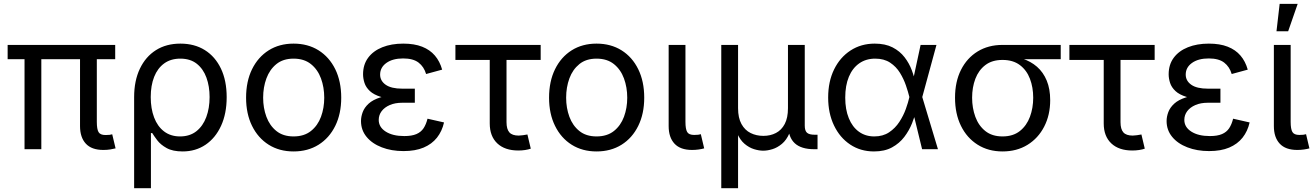

<svg xmlns="http://www.w3.org/2000/svg" viewBox="-20 -781 6886 1005"><path d="M521 3.9Q459.5 3.9 429.2 -29.1Q398.9 -62 398.9 -121.1V-518.1H486.8V-143.1Q486.8 -105 495.8 -89.6Q504.9 -74.2 532.2 -74.2Q546.4 -74.2 553.7 -75.2Q561 -76.2 567.4 -78.1L585 -4.4Q574.2 -1.5 557.4 1.2Q540.5 3.9 521 3.9ZM108.4 0V-518.1H196.3V0ZM20 -471.2V-545.9H583V-471.2Z M682.1 204.1V-272.5Q682.1 -358.4 712.2 -421.4Q742.2 -484.4 796.4 -518.6Q850.6 -552.7 924.3 -552.7Q998 -552.7 1052.2 -518.8Q1106.4 -484.9 1136.5 -421.9Q1166.5 -358.9 1166.5 -272.5Q1166.5 -186.5 1137.2 -122.6Q1107.9 -58.6 1055.9 -23.4Q1003.9 11.7 936 11.7Q883.8 11.7 852.1 -6.1Q820.3 -23.9 803.2 -46.6Q786.1 -69.3 776.9 -84.5H770V204.1ZM922.4 -66.9Q973.6 -66.9 1008.1 -94.2Q1042.5 -121.6 1059.8 -168.2Q1077.1 -214.8 1077.1 -272.9Q1077.1 -329.1 1060.5 -374.8Q1043.9 -420.4 1010 -447.3Q976.1 -474.1 923.8 -474.1Q874 -474.1 839.4 -449Q804.7 -423.8 786.9 -378.7Q769 -333.5 769 -272.9Q769 -212.9 786.6 -166.3Q804.2 -119.6 838.6 -93.3Q873 -66.9 922.4 -66.9Z M1516.6 11.7Q1442.4 11.7 1386.5 -23.4Q1330.6 -58.6 1299.3 -122.1Q1268.1 -185.5 1268.1 -269.5Q1268.1 -355 1299.3 -418.7Q1330.6 -482.4 1386.5 -517.6Q1442.4 -552.7 1516.6 -552.7Q1591.3 -552.7 1647.5 -517.6Q1703.6 -482.4 1734.9 -418.7Q1766.1 -355 1766.1 -269.5Q1766.1 -185.5 1734.9 -122.1Q1703.6 -58.6 1647.5 -23.4Q1591.3 11.7 1516.6 11.7ZM1516.6 -66.9Q1571.8 -66.9 1607.4 -95.2Q1643.1 -123.5 1660.2 -169.7Q1677.2 -215.8 1677.2 -269.5Q1677.2 -323.7 1660.2 -370.4Q1643.1 -417 1607.4 -445.6Q1571.8 -474.1 1516.6 -474.1Q1461.9 -474.1 1426.8 -445.6Q1391.6 -417 1374.5 -370.6Q1357.4 -324.2 1357.4 -269.5Q1357.4 -215.8 1374.5 -169.7Q1391.6 -123.5 1426.8 -95.2Q1461.9 -66.9 1516.6 -66.9Z M2092.3 9.8Q2028.8 9.8 1978.3 -9.8Q1927.7 -29.3 1898.7 -64.7Q1869.6 -100.1 1869.6 -147.5Q1869.6 -169.9 1878.4 -193.8Q1887.2 -217.8 1909.4 -238.3Q1931.6 -258.8 1971.9 -271.5Q2012.2 -284.2 2075.2 -284.2H2151.4V-243.2H2085.9Q2047.9 -243.2 2020.3 -231.2Q1992.7 -219.2 1977.5 -199Q1962.4 -178.7 1962.4 -153.3Q1962.4 -115.7 1998.8 -92.3Q2035.2 -68.8 2096.2 -68.8Q2135.3 -68.8 2159.4 -79.1Q2183.6 -89.4 2197 -109.6Q2210.4 -129.9 2217.8 -159.7L2304.2 -140.1Q2293.9 -94.2 2267.3 -60.5Q2240.7 -26.9 2197.3 -8.5Q2153.8 9.8 2092.3 9.8ZM2075.2 -261.7Q2013.7 -261.7 1975.1 -273.4Q1936.5 -285.2 1916 -304.4Q1895.5 -323.7 1887.9 -346.9Q1880.4 -370.1 1880.4 -392.1Q1880.4 -442.9 1907 -478.8Q1933.6 -514.6 1981.2 -533.7Q2028.8 -552.7 2090.8 -552.7Q2148.4 -552.7 2189.5 -536.6Q2230.5 -520.5 2256.3 -490.2Q2282.2 -460 2294.4 -416.5L2210.4 -393.6Q2199.2 -431.6 2170.9 -453.4Q2142.6 -475.1 2090.3 -475.1Q2035.6 -475.1 2002.7 -451.7Q1969.7 -428.2 1969.7 -390.6Q1969.7 -357.9 1998.8 -337.4Q2027.8 -316.9 2085.9 -316.9H2151.4V-261.7Z M2693.4 6.8Q2622.6 6.8 2583 -30.5Q2543.5 -67.9 2543.5 -134.8V-467.3H2363.8V-545.9H2810.1V-467.3H2631.3V-141.6Q2631.3 -105 2646.2 -88.1Q2661.1 -71.3 2695.3 -71.3Q2704.1 -71.3 2717 -73.2Q2730 -75.2 2740.7 -77.1L2758.3 -2.9Q2746.1 1.5 2728.8 4.2Q2711.4 6.8 2693.4 6.8Z M3102.5 11.7Q3028.3 11.7 2972.4 -23.4Q2916.5 -58.6 2885.3 -122.1Q2854 -185.5 2854 -269.5Q2854 -355 2885.3 -418.7Q2916.5 -482.4 2972.4 -517.6Q3028.3 -552.7 3102.5 -552.7Q3177.2 -552.7 3233.4 -517.6Q3289.6 -482.4 3320.8 -418.7Q3352.1 -355 3352.1 -269.5Q3352.1 -185.5 3320.8 -122.1Q3289.6 -58.6 3233.4 -23.4Q3177.2 11.7 3102.5 11.7ZM3102.5 -66.9Q3157.7 -66.9 3193.4 -95.2Q3229 -123.5 3246.1 -169.7Q3263.2 -215.8 3263.2 -269.5Q3263.2 -323.7 3246.1 -370.4Q3229 -417 3193.4 -445.6Q3157.7 -474.1 3102.5 -474.1Q3047.9 -474.1 3012.7 -445.6Q2977.5 -417 2960.4 -370.6Q2943.4 -324.2 2943.4 -269.5Q2943.4 -215.8 2960.4 -169.7Q2977.5 -123.5 3012.7 -95.2Q3047.9 -66.9 3102.5 -66.9Z M3602.5 3.9Q3541 3.9 3510.5 -29.1Q3480 -62 3480 -121.1V-545.9H3567.9V-143.1Q3567.9 -105.5 3576.9 -90.1Q3585.9 -74.7 3613.3 -74.7Q3627.4 -74.7 3634.8 -75.7Q3642.1 -76.7 3648.4 -78.6L3666 -4.4Q3654.3 -1 3637.2 1.5Q3620.1 3.9 3602.5 3.9Z M3755.4 204.1V-545.9H3843.3V-214.8Q3843.3 -164.1 3861.1 -131.8Q3878.9 -99.6 3908.9 -84.7Q3939 -69.8 3975.6 -69.8Q4012.7 -69.8 4041.7 -85Q4070.8 -100.1 4087.6 -132.1Q4104.5 -164.1 4104.5 -214.8V-545.9H4192.4V-123.5Q4192.4 -96.7 4204.1 -86.2Q4215.8 -75.7 4245.1 -75.7H4259.3V0H4241.7Q4173.8 0 4140.1 -31.2Q4106.4 -62.5 4106.4 -122.6V-171.9H4127Q4127 -117.7 4111.8 -82.8Q4096.7 -47.9 4073 -28.1Q4049.3 -8.3 4023.2 -0.2Q3997.1 7.8 3975.1 7.8Q3953.1 7.8 3927 -0.2Q3900.9 -8.3 3877.4 -28.1Q3854 -47.9 3838.9 -82.8Q3823.7 -117.7 3823.7 -171.9H3843.3V204.1Z M4554.7 11.7Q4484.4 11.7 4430.2 -24.4Q4376 -60.5 4345.5 -124.3Q4314.9 -188 4314.9 -270.5Q4314.9 -354 4345.9 -417.5Q4377 -481 4432.1 -516.8Q4487.3 -552.7 4558.6 -552.7Q4613.8 -552.7 4652.1 -533Q4690.4 -513.2 4714.8 -481.4Q4739.3 -449.7 4752.9 -412.8Q4766.6 -376 4772.5 -342.3H4804.2L4807.1 -274.4L4889.6 0H4806.6L4739.7 -274.4Q4733.4 -300.3 4721.9 -334Q4710.4 -367.7 4690.7 -399.9Q4670.9 -432.1 4639.2 -453.1Q4607.4 -474.1 4561 -474.1Q4513.2 -474.1 4477.8 -449.5Q4442.4 -424.8 4423.3 -379.2Q4404.3 -333.5 4404.3 -270Q4404.3 -208 4422.9 -162.4Q4441.4 -116.7 4475.6 -91.8Q4509.8 -66.9 4556.2 -66.9Q4601.6 -66.9 4633.8 -88.4Q4666 -109.9 4687.5 -142.8Q4709 -175.8 4721.4 -210.4Q4733.9 -245.1 4739.7 -271.5L4798.8 -545.9H4881.8L4807.1 -271.5L4804.2 -206.5H4776.9Q4769 -173.3 4753.9 -135.5Q4738.8 -97.7 4713.4 -64.2Q4688 -30.8 4649.2 -9.5Q4610.4 11.7 4554.7 11.7Z M5227.5 11.7Q5153.3 11.7 5097.2 -23.7Q5041 -59.1 5010 -122.3Q4979 -185.5 4979 -269.5Q4979 -353.5 5010.3 -415.5Q5041.5 -477.5 5097.4 -511.7Q5153.3 -545.9 5227.5 -545.9H5532.2V-471.2H5293L5227.5 -467.3Q5172.9 -467.3 5137.7 -440.4Q5102.5 -413.6 5085.4 -368.7Q5068.4 -323.7 5068.4 -269.5Q5068.4 -215.8 5085.4 -169.4Q5102.5 -123 5137.7 -95Q5172.9 -66.9 5227.5 -66.9Q5282.7 -66.9 5318.4 -95.2Q5354 -123.5 5371.1 -169.7Q5388.2 -215.8 5388.2 -269.5Q5388.2 -323.7 5371.1 -368.7Q5354 -413.6 5318.4 -440.4Q5282.7 -467.3 5227.5 -467.3V-489.3Q5283.2 -489.3 5329.1 -474.9Q5375 -460.4 5408 -431.6Q5440.9 -402.8 5459 -359.1Q5477.1 -315.4 5477.1 -256.8Q5477.1 -179.2 5445.8 -118.4Q5414.6 -57.6 5358.4 -22.9Q5302.2 11.7 5227.5 11.7Z M5907.2 6.8Q5836.4 6.8 5796.9 -30.5Q5757.3 -67.9 5757.3 -134.8V-467.3H5577.6V-545.9H6023.9V-467.3H5845.2V-141.6Q5845.2 -105 5860.1 -88.1Q5875 -71.3 5909.2 -71.3Q5918 -71.3 5930.9 -73.2Q5943.8 -75.2 5954.6 -77.1L5972.2 -2.9Q5960 1.5 5942.6 4.2Q5925.3 6.8 5907.2 6.8Z M6309.1 9.8Q6245.6 9.8 6195.1 -9.8Q6144.5 -29.3 6115.5 -64.7Q6086.4 -100.1 6086.4 -147.5Q6086.4 -169.9 6095.2 -193.8Q6104 -217.8 6126.2 -238.3Q6148.4 -258.8 6188.7 -271.5Q6229 -284.2 6292 -284.2H6368.2V-243.2H6302.7Q6264.6 -243.2 6237.1 -231.2Q6209.5 -219.2 6194.3 -199Q6179.2 -178.7 6179.2 -153.3Q6179.2 -115.7 6215.6 -92.3Q6252 -68.8 6313 -68.8Q6352.1 -68.8 6376.2 -79.1Q6400.4 -89.4 6413.8 -109.6Q6427.2 -129.9 6434.6 -159.7L6521 -140.1Q6510.7 -94.2 6484.1 -60.5Q6457.5 -26.9 6414.1 -8.5Q6370.6 9.8 6309.1 9.8ZM6292 -261.7Q6230.5 -261.7 6191.9 -273.4Q6153.3 -285.2 6132.8 -304.4Q6112.3 -323.7 6104.7 -346.9Q6097.2 -370.1 6097.2 -392.1Q6097.2 -442.9 6123.8 -478.8Q6150.4 -514.6 6198 -533.7Q6245.6 -552.7 6307.6 -552.7Q6365.2 -552.7 6406.2 -536.6Q6447.3 -520.5 6473.1 -490.2Q6499 -460 6511.2 -416.5L6427.2 -393.6Q6416 -431.6 6387.7 -453.4Q6359.4 -475.1 6307.1 -475.1Q6252.4 -475.1 6219.5 -451.7Q6186.5 -428.2 6186.5 -390.6Q6186.5 -357.9 6215.6 -337.4Q6244.6 -316.9 6302.7 -316.9H6368.2V-261.7Z M6770.5 3.9Q6709 3.9 6678.5 -29.1Q6647.9 -62 6647.9 -121.1V-545.9H6735.8V-143.1Q6735.8 -105.5 6744.9 -90.1Q6753.9 -74.7 6781.2 -74.7Q6795.4 -74.7 6802.7 -75.7Q6810.1 -76.7 6816.4 -78.6L6834 -4.4Q6822.3 -1 6805.2 1.5Q6788.1 3.9 6770.5 3.9ZM6661.6 -617.2 6678.2 -760.7H6772.5L6722.7 -617.2Z"/></svg>

Font: Adwaita Sans
Style: Regular
Weight: 400
Designer: Rasmus Andersson
Foundry: rsms
Version: Version 4.001;git-9221beed3